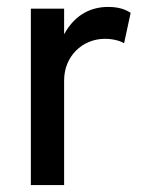

<svg xmlns="http://www.w3.org/2000/svg" viewBox="-20 -534 411 554"><path d="M292 -514C233 -514 191 -483 165 -435V-509H69V0H165V-302C165 -371 217 -422 283 -422C306 -422 328 -416 338 -409L357 -497C343 -506 324 -514 292 -514Z"/></svg>

Font: Arthouse Owned Medium
Style: Regular
Weight: 500
Designer: Jeremy Tribby
Foundry: Tribby Type
Version: Version 1.000;PS 001.000;hotconv 1.0.88;makeotf.lib2.5.64775